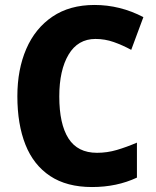

<svg xmlns="http://www.w3.org/2000/svg" viewBox="-20 -744 628 774"><path d="M365 -587Q294 -587 256.5 -524Q219 -461 219 -355Q219 -244 256 -186Q293 -128 371 -128Q412 -128 451 -139.5Q490 -151 532 -169V-28Q451 10 351 10Q249 10 182 -34.5Q115 -79 82.5 -161Q50 -243 50 -356Q50 -464 86 -547Q122 -630 191.5 -677Q261 -724 361 -724Q464 -724 558 -675L509 -543Q474 -562 438.5 -574.5Q403 -587 365 -587Z"/></svg>

Font: Noto Sans Devanagari SemiCondensed ExtraBold
Style: Regular
Weight: 800
Width: 4
Designer: Jelle Bosma - Monotype Design Team
Foundry: Monotype Imaging Inc.
Version: Version 2.004; ttfautohint (v1.8.4.7-5d5b)